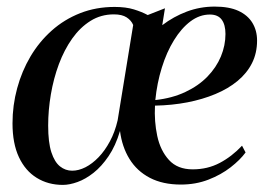

<svg xmlns="http://www.w3.org/2000/svg" viewBox="-20 -536 788 568"><path d="M468 -511.5 460 -461.5Q493.5 -487 532.8 -501.8Q572 -516.5 615 -516.5Q658 -516.5 685.5 -503.8Q713 -491 726.8 -468.2Q740.5 -445.5 740.5 -416Q740.5 -379 725.5 -349.2Q710.5 -319.5 682.8 -296.5Q655 -273.5 617.2 -257.8Q579.5 -242 534.2 -233.2Q489 -224.5 438.5 -223.5Q436 -177 445.2 -133.8Q454.5 -90.5 479.8 -62.8Q505 -35 550 -35Q594 -35 630 -54Q666 -73 696 -105L706.5 -85Q690.5 -63 662.2 -41Q634 -19 596.5 -4.5Q559 10 515 10Q461.5 10 423.2 -10Q385 -30 363 -65.8Q341 -101.5 335 -148.5Q322 -104.5 301.2 -74Q280.5 -43.5 256.8 -24.8Q233 -6 209.2 2.5Q185.5 11 166 11Q122.5 11 88.8 -9.8Q55 -30.5 36 -71Q17 -111.5 17 -171Q17 -224.5 30.8 -275Q44.5 -325.5 70.2 -369Q96 -412.5 133 -445.5Q170 -478.5 217 -497Q264 -515.5 319 -515.5Q352.5 -515.5 376 -508.2Q399.5 -501 417 -491.5ZM328 -180 374 -462Q368.5 -475.5 354.8 -484.5Q341 -493.5 317 -493.5Q278.5 -493.5 247.8 -474.2Q217 -455 193.5 -421.8Q170 -388.5 154.2 -346.2Q138.5 -304 130.5 -257Q122.5 -210 122.5 -164.5Q122.5 -114.5 132 -85.5Q141.5 -56.5 157.5 -43.8Q173.5 -31 193.5 -31Q212.5 -31 232.8 -41.2Q253 -51.5 271.8 -71Q290.5 -90.5 305.2 -118Q320 -145.5 328 -180ZM601 -493Q570.5 -493 543.5 -472.8Q516.5 -452.5 494.8 -417.2Q473 -382 458.8 -336.2Q444.5 -290.5 439.5 -240Q489.5 -245.5 528.2 -263.8Q567 -282 593.5 -309.2Q620 -336.5 633.5 -369Q647 -401.5 647 -435.5Q647 -463 635.8 -478Q624.5 -493 601 -493Z"/></svg>

Font: Merriweather 144pt
Style: Italic
Weight: 400
Italic angle: -7.8°
Version: Version 2.101